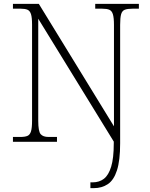

<svg xmlns="http://www.w3.org/2000/svg" viewBox="-20 -734 778 994"><path d="M448 240V210H460Q494 210 518 191.5Q542 173 555.5 129Q569 85 569 8V-1L178 -637V-109Q178 -54 190.5 -39.5Q203 -25 231 -25H275V0H47V-25H86Q109 -25 122 -30.5Q135 -36 140.5 -54Q146 -72 146 -109V-606Q146 -643 140.5 -660.5Q135 -678 122.5 -683.5Q110 -689 87 -689H47V-714H181L570 -80V-605Q570 -642 564.5 -660Q559 -678 546 -683.5Q533 -689 509 -689H473V-714H699V-689H666Q640 -689 626 -683.5Q612 -678 607 -660Q602 -642 602 -605V8Q602 97 585.5 148Q569 199 538 219.5Q507 240 466 240Z"/></svg>

Font: Noto Serif ExtraLight
Style: Regular
Weight: 200
Designer: Monotype Design Team
Foundry: Monotype Imaging Inc.
Version: Version 2.015; ttfautohint (v1.8.4.7-5d5b)